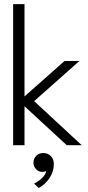

<svg xmlns="http://www.w3.org/2000/svg" viewBox="-20 -708 431 936"><path d="M294.5 -410.5H367L146.5 -215L378.5 0H305.5L99.5 -190V0H44V-688H99.5V-238ZM191.5 38Q213 38 227.8 53Q242.5 68 242.5 91.5Q242.5 129 221.2 160.2Q200 191.5 169 208.5L146 187Q166 177.5 183.8 161Q201.5 144.5 205.5 126Q197 130 186 130Q168.5 130 155.8 116.8Q143 103.5 143 86Q143 65 156.8 51.5Q170.5 38 191.5 38Z"/></svg>

Font: League Spartan Light
Style: Regular
Weight: 277
Foundry: The League of Moveable Type
Version: Version 2.002